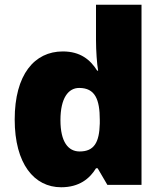

<svg xmlns="http://www.w3.org/2000/svg" viewBox="-20 -780 683 810"><path d="M238 10C314 10 358 -26 385 -70H392L433 0H577V-760H385V-612C385 -565 389 -510 394 -482H390C361 -528 319 -563 245 -563C125 -563 42 -465 42 -276C42 -89 124 10 238 10ZM316 -141C268 -141 235 -181 235 -273C235 -366 268 -409 314 -409C381 -409 401 -361 401 -274V-259C399 -179 377 -141 316 -141Z"/></svg>

Font: Noto Sans Bengali Black
Style: Regular
Weight: 900
Designer: Jelle Bosma - Monotype Design Team
Foundry: Monotype Imaging Inc.
Version: Version 2.003